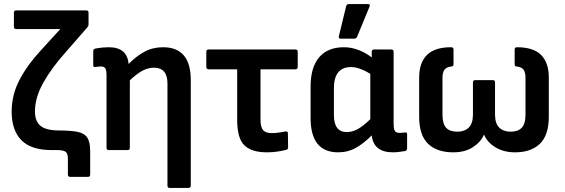

<svg xmlns="http://www.w3.org/2000/svg" viewBox="-20 -734 2762 939"><path d="M323 131Q312 131 312 120V40Q312 17 301 8.5Q290 0 260 0H233Q132 0 84.5 -48.5Q37 -97 37 -188Q37 -270 75.5 -343.5Q114 -417 180 -488L275 -592H59Q48 -592 48 -603V-672Q48 -683 59 -683H402Q413 -683 413 -672V-614Q413 -607 407 -600L305 -483Q233 -403 192 -330Q151 -257 151 -189Q151 -142 177 -119.5Q203 -97 264 -96Q323 -96 357.5 -89.5Q392 -83 406.5 -61.5Q421 -40 421 6V120Q421 131 410 131Z M512 0Q501 0 501 -11V-364Q501 -391 495 -400Q489 -409 472 -409Q466 -409 459.5 -408Q453 -407 446 -406Q436 -405 436 -415V-484Q436 -494 448 -497Q481 -503 512 -503Q602 -503 609 -421Q646 -459 686.5 -481Q727 -503 777 -503Q913 -503 913 -343V174Q913 185 901 185H810Q799 185 799 174V-325Q799 -403 733 -403Q704 -403 675.5 -387.5Q647 -372 615 -341V-11Q615 0 604 0Z M1285 11Q1211 11 1175.5 -23Q1140 -57 1140 -147V-395H1001Q989 -395 989 -407V-481Q989 -492 1000 -492H1425Q1436 -492 1436 -481V-407Q1436 -395 1425 -395H1254V-149Q1254 -113 1266.5 -98Q1279 -83 1310 -83Q1329 -83 1346.5 -86Q1364 -89 1377 -91Q1388 -93 1388 -82L1389 -13Q1389 -3 1379 -1Q1363 3 1339 7Q1315 11 1285 11Z M1634 11Q1499 11 1499 -157V-311Q1499 -405 1541 -454Q1583 -503 1662 -503Q1700 -503 1736 -488.5Q1772 -474 1798 -453V-481Q1798 -492 1809 -492H1894Q1905 -492 1905 -481V-131Q1905 -102 1911.5 -93Q1918 -84 1935 -84Q1942 -84 1948.5 -85Q1955 -86 1962 -86Q1971 -88 1971 -77V-8Q1971 2 1960 5Q1947 7 1931 9Q1915 11 1902 11Q1807 11 1798 -72Q1761 -34 1721.5 -11.5Q1682 11 1634 11ZM1613 -172Q1613 -88 1676 -88Q1703 -88 1730 -103Q1757 -118 1791 -151V-373Q1767 -388 1742.5 -397Q1718 -406 1697 -406Q1613 -406 1613 -302ZM1646 -545Q1635 -545 1637 -556L1673 -704Q1675 -714 1687 -714H1780Q1793 -714 1787 -701L1726 -553Q1722 -545 1713 -545Z M2196 11Q2117 11 2073.5 -31Q2030 -73 2030 -163V-355Q2030 -427 2068 -465Q2106 -503 2186 -503Q2198 -503 2198 -492V-420Q2198 -409 2188 -409Q2162 -406 2153 -392Q2144 -378 2144 -355V-174Q2144 -128 2162 -109Q2180 -90 2217 -90Q2252 -90 2272.5 -110Q2293 -130 2293 -174V-331Q2293 -342 2304 -342H2391Q2401 -342 2401 -331V-174Q2401 -130 2421.5 -110Q2442 -90 2477 -90Q2513 -90 2531.5 -109Q2550 -128 2550 -174V-355Q2550 -378 2541.5 -392Q2533 -406 2506 -409Q2497 -409 2497 -420V-492Q2497 -503 2508 -503Q2589 -503 2626.5 -465Q2664 -427 2664 -355V-163Q2664 -73 2620.5 -31Q2577 11 2499 11Q2444 11 2404 -13Q2364 -37 2348 -74H2346Q2331 -39 2292.5 -14Q2254 11 2196 11Z"/></svg>

Font: Sofia Sans Semi Condensed
Style: Bold
Weight: 700
Designer: Botio Nikoltchev, Ani Petrova
Foundry: lettersoup
Version: Version 4.100; ttfautohint (v1.8.4.7-5d5b)